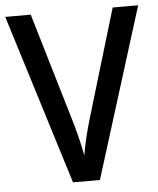

<svg xmlns="http://www.w3.org/2000/svg" viewBox="-52 -759 661 803"><g transform="rotate(-5 279.0 -357.0)"><path d="M558 -714 335 0H222L0 -714H107L242 -259Q252 -226 262.5 -183.5Q273 -141 279 -108Q284 -141 294.5 -184Q305 -227 315 -260L451 -714Z"/></g></svg>

Font: Noto Sans Sinhala SemiCondensed Medium
Style: Regular
Weight: 500
Width: 4
Designer: Jelle Bosma - Monotype Design Team
Foundry: Monotype Imaging Inc.
Version: Version 2.006; ttfautohint (v1.8.4.7-5d5b)